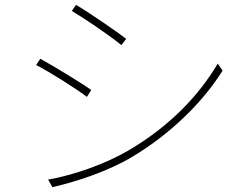

<svg xmlns="http://www.w3.org/2000/svg" viewBox="-20 -765 1040 791"><path d="M293 -745 276 -720C327 -690 440 -613 480 -579L500 -605C465 -632 345 -715 293 -745ZM178 -25 196 6C293 -16 425 -59 525 -119C681 -212 816 -344 897 -474L877 -503C795 -364 671 -240 509 -145C415 -90 286 -44 178 -25ZM146 -523 129 -497C183 -470 296 -398 338 -366L356 -394C321 -420 197 -495 146 -523Z"/></svg>

Font: Noto Sans T Chinese Thin
Style: Regular
Weight: 100
Designer: Ryoko NISHIZUKA (kana & ideographs); Paul D. Hunt (Latin, Greek & Cyrillic); Wenlong ZHANG (bopomofo); Sandoll Communica
Foundry: Adobe Systems Incorporated
Version: Version 1.000;PS 1;hotconv 1.0.78;makeotf.lib2.5.61930